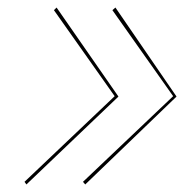

<svg xmlns="http://www.w3.org/2000/svg" viewBox="-20 -510 510 509"><path d="M284 -255 45 -28 50 -21 294 -254 130 -490 123 -483ZM439 -255 200 -28 206 -21 448 -254 286 -490 278 -483Z"/></svg>

Font: Jost* 200 Hairline Italic
Style: Italic
Weight: 100
Italic angle: -10°
Version: Version 3.200; ttfautohint (v0.97) -l 8 -r 50 -G 200 -x 14 -